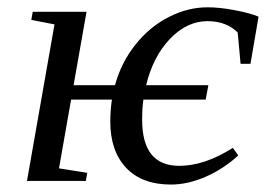

<svg xmlns="http://www.w3.org/2000/svg" viewBox="-20 -491 722 521"><path d="M659.7 -317.9H632.8L625 -402.8Q594.2 -433.6 543 -433.6Q487.3 -433.6 441.4 -385.7Q395.5 -337.9 376.5 -259.8H545.4L538.1 -220.7H369.1Q365.7 -197.8 365.7 -166Q365.7 -41 466.3 -41Q535.2 -41 611.8 -89.8L626.5 -69.3Q586.9 -32.7 538.3 -11.5Q489.7 9.8 443.8 9.8Q365.2 9.8 322.3 -35.6Q279.3 -81.1 279.3 -161.1Q279.3 -191.9 283.7 -220.7H172.9L140.1 -34.2L216.8 -22L212.9 0H53.2L127.9 -424.8L64.9 -437L68.8 -459H214.8L179.7 -259.8H292Q309.1 -321.8 347.7 -370.1Q386.2 -418.5 438 -444.8Q489.7 -471.2 543.5 -471.2Q575.7 -471.2 616.9 -463.4Q658.2 -455.6 681.6 -445.8Z"/></svg>

Font: Tinos
Style: Italic
Weight: 400
Italic angle: -16.333°
Designer: Steve Matteson
Foundry: Monotype Imaging Inc.
Version: Version 1.32